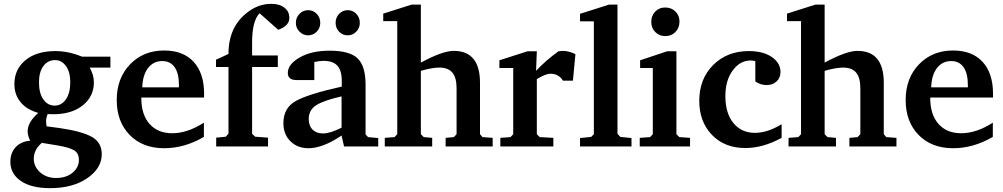

<svg xmlns="http://www.w3.org/2000/svg" viewBox="-20 -763 5224 1000"><path d="M34 80Q34 33 61.5 3.5Q89 -26 137 -30Q124 -57 124 -80Q124 -126 179 -175Q119 -192 87 -231Q55 -270 55 -325Q55 -402 112.5 -449.5Q170 -497 269 -497Q336 -497 407 -468H555V-411H447Q469 -373 469 -334Q469 -261 411.5 -214.5Q354 -168 257 -168Q238 -168 228 -169Q220 -148 220 -132Q220 -120 223 -105L291 -96Q407 -79 458.5 -50Q510 -21 510 40Q510 113 434.5 165Q359 217 241 217Q143 217 88.5 179.5Q34 142 34 80ZM156 64Q156 105 189 134.5Q222 164 272 164Q325 164 358 136.5Q391 109 391 70Q391 35 366 20Q341 5 283 -5L198 -19Q156 16 156 64ZM183 -334Q183 -278 205.5 -245.5Q228 -213 265 -213Q301 -213 323.5 -246Q346 -279 346 -335Q346 -388 323.5 -419Q301 -450 267 -450Q229 -450 206 -419Q183 -388 183 -334Z M588 -242Q588 -356 657.5 -428Q727 -500 835 -500Q934 -500 988.5 -441Q1043 -382 1043 -274V-255H716V-252Q716 -166 759 -117.5Q802 -69 877 -69Q956 -69 1042 -124V-50Q941 9 835 9Q723 9 655.5 -60Q588 -129 588 -242ZM721 -308H912V-319Q912 -381 889.5 -413Q867 -445 825 -445Q779 -445 751 -408.5Q723 -372 721 -308Z M1105 -414V-452L1170 -482Q1170 -626 1272 -701Q1327 -743 1393 -743Q1436 -743 1461.5 -723Q1487 -703 1487 -670Q1487 -628 1429 -608L1332 -694Q1293 -654 1293 -542V-534V-474H1427V-414H1293V-66L1309 -51L1376 -46V0H1106V-46L1156 -51L1170 -67V-414Z M1456 -121Q1456 -201 1520.5 -237Q1585 -273 1760 -312V-342Q1760 -396 1737 -421Q1714 -446 1665 -446Q1644 -446 1617 -440V-346H1525Q1479 -346 1479 -383Q1479 -428 1540.5 -463.5Q1602 -499 1697 -499Q1801 -499 1842.5 -459Q1884 -419 1884 -322V-63L1897 -49L1950 -44V0H1772L1759 -57Q1661 9 1587 9Q1529 9 1492.5 -27.5Q1456 -64 1456 -121ZM1588 -143Q1588 -108 1608 -88Q1628 -68 1662 -68Q1700 -68 1759 -98V-261Q1666 -240 1627 -215Q1588 -190 1588 -143ZM1521 -644Q1521 -672 1540 -691Q1559 -710 1585 -710Q1611 -710 1629.5 -691Q1648 -672 1648 -644Q1648 -617 1629.5 -598Q1611 -579 1585 -579Q1559 -579 1540 -598Q1521 -617 1521 -644ZM1728 -644Q1728 -672 1746.5 -691Q1765 -710 1791 -710Q1817 -710 1835.5 -691Q1854 -672 1854 -644Q1854 -617 1835.5 -598Q1817 -579 1791 -579Q1764 -579 1746 -598Q1728 -617 1728 -644Z M1976 -653V-692L2124 -739H2172V-437Q2285 -498 2343 -498Q2480 -498 2480 -332V-64L2493 -49L2546 -45V0H2301V-45L2344 -49L2358 -64V-303Q2358 -359 2336 -385Q2314 -411 2268 -411Q2231 -411 2172 -394V-64L2187 -49L2231 -45V0H1984V-45L2035 -49L2049 -64V-653Z M2581 -409V-449L2728 -496H2776L2772 -394Q2823 -449 2889 -496Q2903 -498 2911 -498Q2943 -498 2977 -481L2964 -343H2912Q2890 -379 2847 -379Q2822 -379 2776 -351V-64L2791 -49L2862 -45V0H2586V-45L2639 -49L2653 -64V-409Z M3001 0V-44L3059 -50L3073 -64V-652H3001V-691L3152 -739H3196V-66L3211 -50L3269 -44V0Z M3444 -724Q3477 -724 3498 -703Q3519 -682 3519 -651Q3519 -618 3498 -596.5Q3477 -575 3445 -575Q3414 -575 3393 -596Q3372 -617 3372 -649Q3372 -681 3392.5 -702.5Q3413 -724 3444 -724ZM3312 0V-45L3366 -49L3380 -64V-409H3314V-449L3455 -496H3503V-64L3518 -49L3574 -45V0Z M3622 -238Q3622 -352 3694.5 -424.5Q3767 -497 3880 -497Q3955 -497 4000 -466Q4045 -435 4045 -388Q4045 -358 4025 -339Q4005 -320 3973 -320Q3940 -320 3914 -339V-445Q3899 -448 3889 -448Q3835 -448 3796.5 -396.5Q3758 -345 3758 -262Q3758 -173 3800 -122Q3842 -71 3912 -71Q3977 -71 4051 -116V-45Q3954 8 3862 8Q3754 8 3688 -60.5Q3622 -129 3622 -238Z M4079 -653V-692L4227 -739H4275V-437Q4388 -498 4446 -498Q4583 -498 4583 -332V-64L4596 -49L4649 -45V0H4404V-45L4447 -49L4461 -64V-303Q4461 -359 4439 -385Q4417 -411 4371 -411Q4334 -411 4275 -394V-64L4290 -49L4334 -45V0H4087V-45L4138 -49L4152 -64V-653Z M4697 -242Q4697 -356 4766.5 -428Q4836 -500 4944 -500Q5043 -500 5097.5 -441Q5152 -382 5152 -274V-255H4825V-252Q4825 -166 4868 -117.5Q4911 -69 4986 -69Q5065 -69 5151 -124V-50Q5050 9 4944 9Q4832 9 4764.5 -60Q4697 -129 4697 -242ZM4830 -308H5021V-319Q5021 -381 4998.5 -413Q4976 -445 4934 -445Q4888 -445 4860 -408.5Q4832 -372 4830 -308Z"/></svg>

Font: Khartiya
Style: Bold
Weight: 700
Version: Version 1.0.2